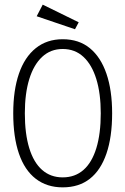

<svg xmlns="http://www.w3.org/2000/svg" viewBox="-20 -796 540 827"><path d="M250 11Q182 11 134 -26Q86 -63 61.5 -134.5Q37 -206 37 -308Q37 -407 61.5 -478.5Q86 -550 134 -588.5Q182 -627 250 -627Q320 -627 367 -588.5Q414 -550 438.5 -478.5Q463 -407 463 -308Q463 -206 438.5 -134.5Q414 -63 367 -26Q320 11 250 11ZM250 -32Q303 -32 339.5 -64Q376 -96 395 -158Q414 -220 414 -308Q414 -393 395 -455Q376 -517 339.5 -551Q303 -585 250 -585Q198 -585 161.5 -551Q125 -517 106 -455Q87 -393 87 -308Q87 -220 106 -158Q125 -96 161.5 -64Q198 -32 250 -32ZM303 -670 138 -726 164 -776 319 -700Z"/></svg>

Font: Inconsolata Light
Style: Regular
Weight: 300
Designer: Raph Levien, Cyreal, Brenton Simpson
Foundry: Raph Levien, Cyreal, Google
Version: Version 3.001